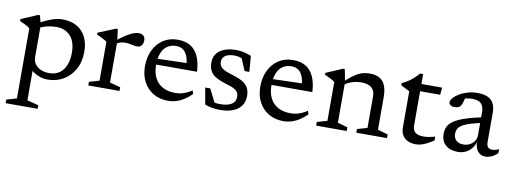

<svg xmlns="http://www.w3.org/2000/svg" viewBox="-62 -880 3930 1472"><g transform="rotate(10 1903.5 -144.0)"><path d="M453 -224Q453 -310 412.2 -354.5Q371.5 -399 303 -399Q273.5 -399 246.2 -394Q219 -389 194.5 -379.5Q170 -370 147.5 -355.5V-397Q179.5 -416 206.8 -428.8Q234 -441.5 257.2 -449.5Q280.5 -457.5 300.2 -461Q320 -464.5 337 -464.5Q405 -464.5 451.2 -437.8Q497.5 -411 521.5 -362.5Q545.5 -314 545.5 -248.5Q545.5 -169 512.8 -110.8Q480 -52.5 425.5 -21.2Q371 10 305 10Q273 10 245 0.5Q217 -9 193.2 -25.5Q169.5 -42 150 -64H180.5V193.5L269 216V244H20V216L99 193V-353Q92.5 -359 81 -365.8Q69.5 -372.5 53.8 -380Q38 -387.5 19.5 -395.5V-410.5L148 -465.5H161.5L181 -395V-145Q181 -113.5 197 -90Q213 -66.5 242 -53.8Q271 -41 309 -41Q354.5 -41 386.8 -63.2Q419 -85.5 436 -126.8Q453 -168 453 -224Z M932.5 -462Q957.5 -462 970.2 -449.2Q983 -436.5 983 -414.5Q983 -389 970.5 -374.2Q958 -359.5 938 -359.5Q922.5 -359.5 907.2 -362.8Q892 -366 876.2 -369Q860.5 -372 843 -372Q831.5 -372 818.2 -369.5Q805 -367 792 -361.5Q779 -356 767 -347.5L754.5 -365Q788.5 -392.5 815.2 -411Q842 -429.5 863 -440.8Q884 -452 901.2 -457Q918.5 -462 932.5 -462ZM780.5 -368V-51L863.5 -28.5V0H620.5V-28.5L699 -51V-353Q692.5 -359 680.8 -365.8Q669 -372.5 653.5 -380Q638 -387.5 619.5 -395.5V-410.5L754.5 -465.5H768Z M1237.5 -464.5Q1297 -464.5 1336.8 -439.5Q1376.5 -414.5 1398 -366.2Q1419.5 -318 1423 -248H1090.5V-293L1366.5 -301L1334 -283.5Q1331.5 -326 1319.2 -355.2Q1307 -384.5 1285.5 -399.8Q1264 -415 1231.5 -415Q1193 -415 1164.5 -396Q1136 -377 1120.5 -339.5Q1105 -302 1105 -246Q1105 -185.5 1126.8 -143.8Q1148.5 -102 1189 -80.5Q1229.5 -59 1287 -59Q1310.5 -59 1332.5 -64.2Q1354.5 -69.5 1375.2 -79Q1396 -88.5 1415 -101.5L1423.5 -74.5Q1395.5 -47 1366 -28Q1336.5 -9 1305.2 0.5Q1274 10 1241.5 10Q1177 10 1127.8 -18.8Q1078.5 -47.5 1050.5 -99.5Q1022.5 -151.5 1022.5 -221Q1022.5 -291 1048.8 -346Q1075 -401 1123.2 -432.8Q1171.5 -464.5 1237.5 -464.5Z M1688.5 -464.5Q1719.5 -464.5 1746.8 -459Q1774 -453.5 1808.5 -439.5L1818.5 -316.5H1781.5L1729.5 -439L1779 -392.5Q1754.5 -406.5 1731.5 -413.5Q1708.5 -420.5 1685.5 -420.5Q1639.5 -420.5 1614.5 -403.8Q1589.5 -387 1589.5 -356Q1589.5 -328.5 1605.5 -312.8Q1621.5 -297 1647.8 -287.2Q1674 -277.5 1704.5 -268Q1727.5 -261 1750.2 -251.5Q1773 -242 1791.8 -227.2Q1810.5 -212.5 1822 -189Q1833.5 -165.5 1833.5 -130.5Q1833.5 -85.5 1810.8 -54.2Q1788 -23 1746.8 -6.8Q1705.5 9.5 1648.5 9.5Q1616 9.5 1584.8 4.2Q1553.5 -1 1528.5 -11.5L1506 -140H1545.5L1610.5 -9.5L1549 -53Q1568 -45 1583.2 -41Q1598.5 -37 1612.5 -35.8Q1626.5 -34.5 1640.5 -34.5Q1698 -34.5 1728.8 -53.8Q1759.5 -73 1759.5 -112Q1759.5 -136.5 1747.5 -151.2Q1735.5 -166 1715.5 -175.2Q1695.5 -184.5 1672.2 -191.2Q1649 -198 1626.5 -206Q1597 -216.5 1572.5 -231.5Q1548 -246.5 1533.5 -271.8Q1519 -297 1519 -337.5Q1519 -378.5 1540.2 -406.8Q1561.5 -435 1599.8 -449.8Q1638 -464.5 1688.5 -464.5Z M2135.5 -464.5Q2195 -464.5 2234.8 -439.5Q2274.5 -414.5 2296 -366.2Q2317.5 -318 2321 -248H1988.5V-293L2264.5 -301L2232 -283.5Q2229.5 -326 2217.2 -355.2Q2205 -384.5 2183.5 -399.8Q2162 -415 2129.5 -415Q2091 -415 2062.5 -396Q2034 -377 2018.5 -339.5Q2003 -302 2003 -246Q2003 -185.5 2024.8 -143.8Q2046.5 -102 2087 -80.5Q2127.5 -59 2185 -59Q2208.5 -59 2230.5 -64.2Q2252.5 -69.5 2273.2 -79Q2294 -88.5 2313 -101.5L2321.5 -74.5Q2293.5 -47 2264 -28Q2234.5 -9 2203.2 0.5Q2172 10 2139.5 10Q2075 10 2025.8 -18.8Q1976.5 -47.5 1948.5 -99.5Q1920.5 -151.5 1920.5 -221Q1920.5 -291 1946.8 -346Q1973 -401 2021.2 -432.8Q2069.5 -464.5 2135.5 -464.5Z M2554.5 -368V-51L2632.5 -28.5V0H2394.5V-28.5L2473 -51V-353Q2465 -360.5 2446.2 -370.8Q2427.5 -381 2393.5 -395.5V-410.5L2522 -465.5H2535ZM2707 -28.5 2785 -51V-295Q2785 -325 2773.5 -345.2Q2762 -365.5 2738.2 -376Q2714.5 -386.5 2678 -386.5Q2640 -386.5 2604.8 -374.5Q2569.5 -362.5 2550.5 -345L2535 -362Q2568 -393 2593.8 -413Q2619.5 -433 2641.2 -444.2Q2663 -455.5 2684.8 -460Q2706.5 -464.5 2732 -464.5Q2801 -464.5 2833.8 -425Q2866.5 -385.5 2866.5 -302.5V-51L2946 -28.5V0H2707Z M3133.5 -132Q3133.5 -94.5 3155 -77.5Q3176.5 -60.5 3218.5 -60.5Q3237.5 -60.5 3259.8 -64.2Q3282 -68 3308 -75.5V-45.5Q3275.5 -24.5 3251 -12.5Q3226.5 -0.5 3207 4Q3187.5 8.5 3169.5 8.5Q3135 8.5 3108.5 -3.8Q3082 -16 3066.8 -40.8Q3051.5 -65.5 3051.5 -102V-383.5L2983.5 -417.5V-434.5Q3001 -443 3015.5 -451.2Q3030 -459.5 3042.2 -468.2Q3054.5 -477 3065.5 -486.8Q3076.5 -496.5 3087.5 -507.5Q3098.5 -518.5 3109.5 -531.5H3133.5V-439ZM3101.5 -398 3102.5 -454.5H3295L3289.5 -398Z M3671 -291 3668.5 -245.5Q3600.5 -233 3558.5 -220Q3516.5 -207 3493.8 -192.8Q3471 -178.5 3462.5 -162Q3454 -145.5 3454 -125Q3454 -90 3475 -71.8Q3496 -53.5 3531 -53.5Q3558 -53.5 3580.2 -65.5Q3602.5 -77.5 3615.8 -97.2Q3629 -117 3629 -141V-321Q3629 -364 3608.8 -387Q3588.5 -410 3538.5 -410Q3518 -410 3496.5 -406Q3475 -402 3455 -394L3485 -421.5Q3482 -405 3478.8 -390.5Q3475.5 -376 3471.5 -364.5Q3467.5 -353 3462 -344.5Q3453.5 -332.5 3441 -328.2Q3428.5 -324 3414 -324Q3393.5 -324 3382 -332.8Q3370.5 -341.5 3370.5 -354Q3370.5 -370.5 3386.8 -389Q3403 -407.5 3430.5 -424Q3458 -440.5 3493.8 -451Q3529.5 -461.5 3568.5 -461.5Q3620 -461.5 3651.2 -446.5Q3682.5 -431.5 3696.5 -402.8Q3710.5 -374 3710.5 -333.5V-102Q3710.5 -85 3715.8 -74Q3721 -63 3731 -57.8Q3741 -52.5 3756 -52.5Q3767.5 -52.5 3780.8 -56Q3794 -59.5 3807 -65.5V-35.5Q3785 -13 3760.5 -2.2Q3736 8.5 3714.5 8.5Q3688 8.5 3669.2 -3.8Q3650.5 -16 3640.5 -40Q3630.5 -64 3629.5 -99L3633 -102.5Q3626.5 -69 3607.5 -43.5Q3588.5 -18 3560.2 -4Q3532 10 3497.5 10Q3438.5 10 3403 -20.8Q3367.5 -51.5 3367.5 -108.5Q3367.5 -140 3380 -165.5Q3392.5 -191 3425.2 -212.5Q3458 -234 3517.5 -253.2Q3577 -272.5 3671 -291Z"/></g></svg>

Font: Newsreader
Style: Regular
Weight: 400
Designer: Hugues Gentile
Foundry: Production Type
Version: Version 1.003